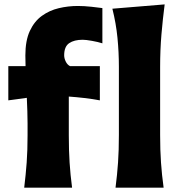

<svg xmlns="http://www.w3.org/2000/svg" viewBox="-20 -871 826 891"><path d="M92.3 0Q99.6 -59.6 103.8 -116.2Q107.9 -172.9 107.9 -243.2V-298.8Q107.9 -324.7 106.9 -354.7Q106 -384.8 104.5 -417L18.6 -405.3V-564H98.6Q97.7 -592.3 97.7 -613.8Q97.7 -682.6 118.4 -727.3Q139.2 -772 174.3 -797.4Q209.5 -822.8 252.7 -833Q295.9 -843.3 341.3 -843.3Q370.6 -843.3 404.5 -839.6Q438.5 -835.9 455.1 -833.5V-669.9Q435.5 -676.3 407 -681.4Q378.4 -686.5 363.8 -686.5Q324.2 -686.5 301 -670.7Q277.8 -654.8 277.8 -614.3Q277.8 -600.1 285.2 -585.2Q292.5 -570.3 305.2 -564H443.4V-405.3Q405.3 -412.1 369.9 -416.3Q334.5 -420.4 299.3 -422.9V-243.2Q299.3 -172.9 303 -116.2Q306.6 -59.6 314.5 0ZM516.1 0Q523.9 -60.1 527.8 -116.9Q531.7 -173.8 531.7 -244.6V-560.5Q531.7 -629.4 525.1 -695.8Q518.6 -762.2 501.5 -830.6L744.1 -850.6Q735.4 -783.7 729.2 -711.4Q723.1 -639.2 723.1 -560.5V-244.6Q723.1 -173.8 727.1 -116.9Q731 -60.1 739.3 0Z"/></svg>

Font: Pinar DS1 ExtraBold
Style: Regular
Weight: 800
Designer: Amin Abedi
Version: Version 3.000